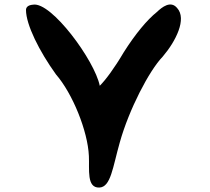

<svg xmlns="http://www.w3.org/2000/svg" viewBox="-20 -848 947 864"><path d="M97 -803C97 -737 157 -617 232 -513C306 -428 375 -259 380 -146C383 -85 369 -2 427 -4C479 -6 487 -95 519 -207C560 -354 651 -530 712 -593C771 -662 822 -763 777 -812C748 -847 709 -816 686 -794C642 -759 589 -695 537 -613C494 -540 455 -488 429 -462C406 -576 211 -841 129 -827C102 -825 97 -812 97 -803Z"/></svg>

Font: Venom Sans
Style: Bd
Weight: 700
Version: Version 1.001